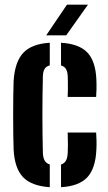

<svg xmlns="http://www.w3.org/2000/svg" viewBox="-20 -791 463 820"><path d="M38.2 -152Q37.2 -176.1 36.7 -214.9Q36.2 -253.7 36.2 -297.5Q36.2 -341.3 36.7 -381.1Q37.2 -420.9 38.2 -446.3Q43.7 -527.6 79.6 -565.6Q115.4 -603.6 192.6 -608.5V-511.8Q177.6 -507.9 170.7 -496.9Q163.7 -485.9 163.1 -464.9Q162.1 -424 161.6 -383.1Q161.1 -342.3 161.1 -301.4Q161.1 -260.4 161.6 -220Q162.1 -179.6 163.1 -139.1Q163.7 -117.4 170.7 -105.3Q177.6 -93.3 192.6 -88.6V8.5Q114.5 3.2 78.5 -34.3Q42.5 -71.9 38.2 -152ZM240.6 8.5V-88.2Q254.9 -92.9 261.6 -105Q268.4 -117 269.3 -139.1Q270 -153.3 270.1 -175.6Q270.2 -197.8 269 -224.9H390.6Q391.7 -214.6 392.2 -192Q392.6 -169.5 391.6 -152Q388.1 -71.5 352.7 -33.7Q317.3 4.1 240.6 8.5ZM269 -377Q269.7 -388.3 269.9 -405.7Q270.2 -423.1 269.9 -439.7Q269.7 -456.3 269.3 -464.9Q268.4 -485.5 261.6 -496.5Q254.9 -507.6 240.6 -511.4V-608.5Q317.8 -603.7 353.1 -566.7Q388.4 -529.6 391.6 -451.1Q392.5 -433.7 392.1 -410.7Q391.7 -387.7 390.6 -377ZM177.3 -640 266.1 -771.2H355.7L262.8 -640Z"/></svg>

Font: Big Shoulders Stencil Display SC Thin
Style: Regular
Weight: 100
Designer: Patric King
Foundry: XO Type Co
Version: Version 2.001